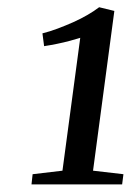

<svg xmlns="http://www.w3.org/2000/svg" viewBox="-20 -920 353 518"><path d="M68 -450 148.5 -459.5 196.5 -818Q185.5 -814.5 169 -810Q152.5 -805.5 134.2 -801.8Q116 -798 99 -795.5L94.5 -830Q114.5 -835 135.8 -843Q157 -851 177.8 -860.2Q198.5 -869.5 216.5 -880Q234.5 -890.5 247.5 -900.5L288.5 -890.5L231 -459.5L313 -450L309.5 -422.5H65Z"/></svg>

Font: Merriweather 72pt
Style: Italic
Weight: 400
Italic angle: -7.8°
Version: Version 2.101